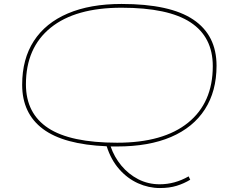

<svg xmlns="http://www.w3.org/2000/svg" viewBox="-20 -730 1182 970"><path d="M572 10Q555 10 539 10Q557 63 593 106.5Q629 150 678.5 175.5Q728 201 787 201Q863 201 933 161L941 178Q910 197 873 208.5Q836 220 788 220Q731 220 677.5 196Q624 172 582.5 125Q541 78 519 9Q302 0 197 -78.5Q92 -157 92 -302Q92 -432 151 -523Q210 -614 322.5 -662Q435 -710 594 -710Q839 -710 956.5 -631Q1074 -552 1074 -398Q1074 -269 1015 -177.5Q956 -86 844 -38Q732 10 572 10ZM572 -9Q805 -9 930 -110Q1055 -211 1055 -396Q1055 -543 942.5 -617Q830 -691 594 -691Q361 -691 236 -590Q111 -489 111 -304Q111 -157 223.5 -83Q336 -9 572 -9Z"/></svg>

Font: Georama ExtraExtended Thin
Style: Italic
Weight: 100
Width: 8
Italic angle: -9°
Designer: Jean-Baptiste Levee
Foundry: Production Type
Version: Version 1.000